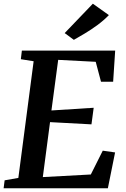

<svg xmlns="http://www.w3.org/2000/svg" viewBox="-24 -1016 678 1036"><path d="M-4.5 0 1 -43 75 -56 157.5 -685.5 88.5 -696.5 94 -743H597.5L586.5 -575H521L492.5 -682.5L290 -693L253.5 -420L481.5 -434.5L469.5 -345L246 -357L207 -60.5L466 -74.5L530.5 -203L597 -193.5L558 0ZM374.5 -801 325 -837.5 477 -996 563.5 -934.5Q536.5 -906.5 502.2 -881.2Q468 -856 434.2 -835.8Q400.5 -815.5 374.5 -801Z"/></svg>

Font: Merriweather 24pt SemiBold
Style: Italic
Weight: 600
Italic angle: -7.8°
Version: Version 2.101